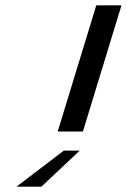

<svg xmlns="http://www.w3.org/2000/svg" viewBox="-20 -704 478 724"><path d="M438.1 -684H343.1L197.6 -208H292.6ZM280.6 -136H220.6L42 0H136Z"/></svg>

Font: Din Kursivschrift
Style: Condensed Italic Polish
Weight: 400
Version: Version 1.07